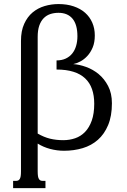

<svg xmlns="http://www.w3.org/2000/svg" viewBox="-20 -747 637 965"><path d="M85.4 -541Q85.4 -591.8 101.6 -627.2Q117.7 -662.6 144 -684.6Q170.4 -706.5 204.3 -716.6Q238.3 -726.6 273.9 -726.6Q316.4 -726.6 350.3 -715.1Q384.3 -703.6 407.7 -682.9Q431.2 -662.1 443.8 -633.1Q456.5 -604 456.5 -568.8Q456.5 -533.7 445.8 -508.3Q435.1 -482.9 418.9 -465.6Q402.8 -448.2 383.8 -438.2Q364.7 -428.2 348.1 -424.8Q378.4 -422.9 412.6 -410.6Q446.8 -398.4 475.6 -374.8Q504.4 -351.1 523.4 -314.7Q542.5 -278.3 542.5 -228Q542.5 -163.6 523.4 -118.2Q504.4 -72.8 471.9 -44.2Q439.5 -15.6 395.5 -2.4Q351.6 10.7 301.8 10.7Q266.6 10.7 231.9 1.5Q197.3 -7.8 169.4 -25.4V113.8Q169.4 128.9 170.9 138.2Q172.4 147.5 175.8 152.8Q179.2 158.2 183.8 160.2Q188.5 162.1 195.3 162.1H208.5V198.7H45.9V162.1H59.6Q65.9 162.1 70.8 160.2Q75.7 158.2 79.1 152.8Q82.5 147.5 84 138.2Q85.4 128.9 85.4 113.8ZM298.3 -42.5Q329.6 -42.5 357.9 -52.2Q386.2 -62 407.5 -84Q428.7 -106 441.2 -140.9Q453.6 -175.8 453.6 -225.6Q453.6 -267.1 442.4 -299.1Q431.2 -331.1 408 -353Q384.8 -375 349.1 -386.2Q313.5 -397.5 264.2 -397.5V-443.4Q290.5 -443.4 310.3 -452.6Q330.1 -461.9 343 -478Q356 -494.1 362.5 -516.4Q369.1 -538.6 369.1 -564.9Q369.1 -623.5 344.5 -653.1Q319.8 -682.6 273.9 -682.6Q251 -682.6 231.9 -676Q212.9 -669.4 199 -655Q185.1 -640.6 177.2 -617.7Q169.4 -594.7 169.4 -562V-75.7Q200.7 -57.6 231.4 -50Q262.2 -42.5 298.3 -42.5Z"/></svg>

Font: Arian AMU Serif
Style: Regular
Weight: 400
Designer: Ruben Hakobyan (Tarumian)
Foundry: Ruben Hakobyan (Tarumian)
Version: Version 1.002